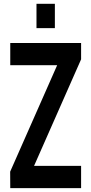

<svg xmlns="http://www.w3.org/2000/svg" viewBox="-20 -972 472 992"><path d="M33 0 32.5 -85 296.5 -683 327 -635H33V-750H399V-665.5L135 -67.5L104.5 -115H399V0ZM168.5 -826.5V-952.5H263.5V-826.5Z"/></svg>

Font: Mohave Light SemiBold
Style: Regular
Weight: 600
Version: Version 2.003